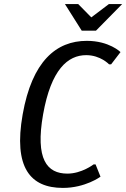

<svg xmlns="http://www.w3.org/2000/svg" viewBox="-20 -910 618 940"><path d="M91 -350C45 -90 128 10 288 10C398 10 472 -45 472 -45L448 -105H438C438 -105 380 -60 310 -60C210 -60 152 -130 191 -350C230 -570 312 -640 402 -640C472 -640 514 -595 514 -595H524L570 -655C570 -655 515 -710 405 -710C255 -710 137 -610 91 -350ZM450 -760 578 -890H513L427 -825L363 -890H298L380 -760Z"/></svg>

Font: Scada
Style: Italic
Weight: 400
Designer: Jovanny Lemonad
Foundry: Jovanny Lemonad
Version: Version 3.005